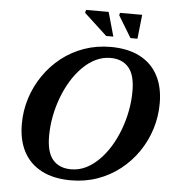

<svg xmlns="http://www.w3.org/2000/svg" viewBox="-59 -919 881 987"><g transform="rotate(5 382.0 -426.0)"><path d="M212 -204Q212 -120.5 245.2 -82Q278.5 -43.5 339.5 -43.5Q379 -43.5 415 -61Q451 -78.5 482.2 -109.8Q513.5 -141 538.8 -182.2Q564 -223.5 582 -271.5Q600 -319.5 609.5 -370.2Q619 -421 619 -471Q619 -554.5 585.8 -593Q552.5 -631.5 492 -631.5Q452.5 -631.5 416.2 -614Q380 -596.5 348.8 -565.2Q317.5 -534 292.2 -492.8Q267 -451.5 249 -403.5Q231 -355.5 221.5 -304.8Q212 -254 212 -204ZM764 -420.5Q764 -352.5 744 -288.5Q724 -224.5 686.5 -169.8Q649 -115 596.8 -73.8Q544.5 -32.5 480.5 -9.8Q416.5 13 343 13Q254.5 13 192.8 -18.8Q131 -50.5 99 -110.2Q67 -170 67 -254.5Q67 -322.5 87.2 -386.5Q107.5 -450.5 145 -505.2Q182.5 -560 234.5 -601.2Q286.5 -642.5 350.8 -665.2Q415 -688 488 -688Q577 -688 638.5 -656.2Q700 -624.5 732 -564.8Q764 -505 764 -420.5ZM496.5 -742H459.5L341 -851.5L345 -866.5H461.5ZM621 -742H585L517 -854L520 -866.5H634.5Z"/></g></svg>

Font: Newsreader 24pt
Style: Bold Italic
Weight: 700
Italic angle: -17°
Designer: Hugues Gentile
Foundry: Production Type
Version: Version 1.003